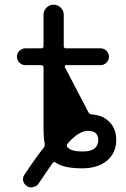

<svg xmlns="http://www.w3.org/2000/svg" viewBox="-20 -735 540 825"><path d="M270.5 -118.2Q263.7 -109.4 269.5 -102.5Q286.1 -84 335 -84Q369.1 -84 385.7 -96.7Q402.3 -109.4 402.3 -133.8Q402.3 -153.3 391.1 -163.1Q379.9 -172.9 357.4 -172.9Q319.3 -172.9 270.5 -118.2ZM168 -100.6Q173.8 -108.4 171.9 -118.2Q167 -144.5 167 -178.7V-445.3Q167 -455.1 157.2 -455.1H88.9Q74.2 -455.1 63.5 -465.8Q52.7 -476.6 52.7 -491.2Q52.7 -505.9 63.5 -516.6Q74.2 -527.3 88.9 -527.3H157.2Q167 -527.3 167 -537.1V-671.9Q167 -689.5 179.7 -702.1Q192.4 -714.8 210.4 -714.8Q228.5 -714.8 241.2 -702.1Q253.9 -689.5 253.9 -671.9V-537.1Q253.9 -527.3 263.7 -527.3H412.1Q426.8 -527.3 437.5 -516.6Q448.2 -505.9 448.2 -491.2Q448.2 -476.6 437.5 -465.8Q426.8 -455.1 412.1 -455.1H263.7Q260.7 -455.1 258.8 -452.1Q256.8 -449.2 258.8 -446.3L360.4 -252Q365.2 -243.2 375 -243.2Q420.9 -240.2 448.2 -212.9Q479.5 -183.6 479.5 -133.8Q479.5 -78.1 439.9 -44.9Q400.4 -11.7 333 -11.7Q253.9 -11.7 219.7 -36.1Q211.9 -42 206.1 -34.2Q183.6 -2.9 146.5 52.7Q138.7 65.4 124 68.4Q119.1 70.3 114.3 70.3Q104.5 70.3 95.7 64.5Q83 56.6 79.6 42.5Q76.2 28.3 85 15.6Q135.7 -60.5 168 -100.6Z"/></svg>

Font: Rounded-X Mgen+ 2m regular
Style: Regular
Weight: 400
Designer: [Source Han Sans]
Ryoko NISHIZUKA  (kana & ideographs); Paul D. Hunt (Latin, Greek & Cyrillic); Wenlong ZHANG  (bopomofo
Version: Version 1.059.20150602